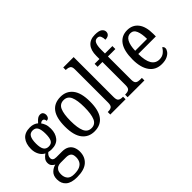

<svg xmlns="http://www.w3.org/2000/svg" viewBox="-90 -1362 2193 2193"><g transform="rotate(-45 1006.0 -265.5)"><path d="M198 239Q107 239 62 200.5Q17 162 17 93Q17 34 49.5 2Q82 -30 124 -40Q106 -49 89.5 -67Q73 -85 73 -117Q73 -147 90 -169.5Q107 -192 134 -210Q96 -229 74.5 -270Q53 -311 53 -361Q53 -447 94 -496.5Q135 -546 219 -546Q251 -546 276.5 -536.5Q302 -527 318 -512Q326 -521 338.5 -534Q351 -547 367 -557.5Q383 -568 403 -568Q429 -568 441 -552.5Q453 -537 453 -516Q453 -495 442 -479Q431 -463 407 -463Q407 -478 399.5 -490Q392 -502 378 -502Q367 -502 358.5 -498Q350 -494 342 -487Q357 -467 368 -438.5Q379 -410 379 -365Q379 -290 339.5 -241Q300 -192 219 -192Q208 -192 193 -193.5Q178 -195 169 -198Q156 -188 145 -172.5Q134 -157 134 -134Q134 -91 191 -91H283Q335 -91 367 -71.5Q399 -52 413.5 -19Q428 14 428 54Q428 139 371.5 189Q315 239 198 239ZM217 -238Q260 -238 277.5 -268.5Q295 -299 295 -365Q295 -434 277 -466.5Q259 -499 216 -499Q174 -499 155.5 -465.5Q137 -432 137 -364Q137 -300 156 -269Q175 -238 217 -238ZM200 191Q259 191 292 174.5Q325 158 338.5 130.5Q352 103 352 69Q352 23 330.5 5.5Q309 -12 269 -12H182Q159 -12 138.5 -3.5Q118 5 104.5 26Q91 47 91 87Q91 131 115.5 161Q140 191 200 191Z M710 10Q616 10 562 -59Q508 -128 508 -269Q508 -409 559.5 -477.5Q611 -546 713 -546Q806 -546 860 -477.5Q914 -409 914 -269Q914 -128 862 -59Q810 10 710 10ZM712 -41Q773 -41 798 -99Q823 -157 823 -269Q823 -381 798 -437.5Q773 -494 711 -494Q649 -494 624 -437.5Q599 -381 599 -269Q599 -157 624.5 -99Q650 -41 712 -41Z M972 0V-41H983Q1013 -41 1032 -54Q1051 -67 1051 -115V-651Q1051 -695 1030 -707Q1009 -719 983 -719H972V-760H1140V-115Q1140 -67 1159 -54Q1178 -41 1208 -41H1219V0Z M1252 0V-41H1264Q1291 -41 1312 -53.5Q1333 -66 1333 -113V-488H1255V-536H1333V-587Q1333 -676 1374 -723Q1415 -770 1492 -770Q1557 -770 1583 -750Q1609 -730 1609 -701Q1609 -675 1590.5 -659.5Q1572 -644 1537 -644Q1537 -675 1526.5 -700Q1516 -725 1485 -725Q1450 -725 1436 -691.5Q1422 -658 1422 -596V-536H1542V-488H1422V-113Q1422 -66 1442 -53.5Q1462 -41 1490 -41H1523V0Z M1798 10Q1701 10 1648.5 -62Q1596 -134 1596 -264Q1596 -405 1646.5 -475.5Q1697 -546 1789 -546Q1874 -546 1922.5 -484.5Q1971 -423 1971 -305V-263H1687Q1688 -152 1720.5 -99.5Q1753 -47 1815 -47Q1859 -47 1888.5 -70Q1918 -93 1934 -124Q1942 -120 1948 -112Q1954 -104 1954 -90Q1954 -70 1937 -46.5Q1920 -23 1885.5 -6.5Q1851 10 1798 10ZM1880 -314Q1880 -395 1859.5 -445Q1839 -495 1790 -495Q1742 -495 1716.5 -448Q1691 -401 1688 -314Z"/></g></svg>

Font: Noto Serif Tamil Condensed
Style: Regular
Weight: 400
Width: 3
Designer: Indian Type Foundry, Tom Grace, and the Monotype Design Team
Foundry: Monotype Imaging Inc.
Version: Version 2.004; ttfautohint (v1.8.4.7-5d5b)